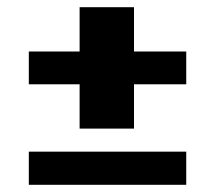

<svg xmlns="http://www.w3.org/2000/svg" viewBox="-20 -513 597 533"><path d="M60 -279V-370H201V-493H352V-370H497V-279H352V-156H201V-279ZM60 0V-92H497V0Z"/></svg>

Font: Aneo
Style: Bold
Weight: 700
Designer: Anastasios Pappas
Foundry: Anastasios Pappas
Version: Version 1.000